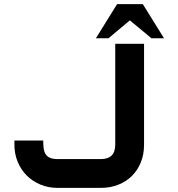

<svg xmlns="http://www.w3.org/2000/svg" viewBox="-20 -913 867 933"><path d="M680 -210Q680 -163 664.5 -124.5Q649 -86 621.5 -58.5Q594 -31 555 -15.5Q516 0 470 0H260Q215 0 176.5 -16Q138 -32 110 -60Q82 -88 66 -126.5Q50 -165 50 -210V-230H190Q190 -210 192 -193.5Q194 -177 201 -165Q208 -153 222 -146.5Q236 -140 260 -140H470Q540 -140 540 -210V-700H680ZM549 -893H674L777 -727H716L611 -814L507 -727H446Z"/></svg>

Font: CAT North
Style: Regular
Weight: 400
Designer: Peter Wiegel
Foundry: Peter Wiegel
Version: Version 1.000